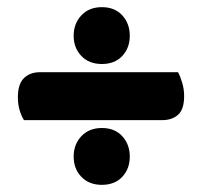

<svg xmlns="http://www.w3.org/2000/svg" viewBox="-20 -558 565 537"><path d="M47 -222Q40 -233 35 -249.5Q30 -266 30 -286Q30 -323 47 -339.5Q64 -356 91 -356H478Q484 -345 489.5 -327Q495 -309 495 -289Q495 -252 478 -237Q461 -222 434 -222ZM186 -120Q186 -154 207.5 -177Q229 -200 265 -200Q301 -200 322 -177Q343 -154 343 -120Q343 -86 322 -63.5Q301 -41 265 -41Q229 -41 207.5 -63.5Q186 -86 186 -120ZM186 -458Q186 -492 207.5 -515Q229 -538 265 -538Q301 -538 322 -515Q343 -492 343 -458Q343 -424 322 -401.5Q301 -379 265 -379Q229 -379 207.5 -401.5Q186 -424 186 -458Z"/></svg>

Font: Baloo Bhai 2 ExtraBold
Style: Regular
Weight: 800
Designer: Supriya Tembe, Noopur Datye and Ek Type
Foundry: Ek Type
Version: Version 1.640;PS 1.000;hotconv 16.6.51;makeotf.lib2.5.65220;